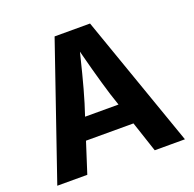

<svg xmlns="http://www.w3.org/2000/svg" viewBox="-128 -859 998 989"><g transform="rotate(-20 371.5 -364.0)"><path d="M21.5 0 271.5 -727.5H465.8L721.2 0H555.7L439 -351.1Q418 -419.4 396.2 -499.5Q374.5 -579.6 350.6 -674.8H383.8Q360.4 -579.6 339.8 -499Q319.3 -418.5 298.8 -351.1L186 0ZM177.7 -167.5V-285.2H564.9V-167.5Z"/></g></svg>

Font: Inter 16pt
Style: Bold
Weight: 700
Version: Version 4.001;git-66647c0bb